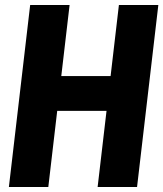

<svg xmlns="http://www.w3.org/2000/svg" viewBox="-20 -747 652 767"><path d="M370 0 455 -727H612.5L527.5 0ZM15.5 0 100.5 -727H258L173 0ZM164.5 -304 181.5 -443H450.5L433.5 -304Z"/></svg>

Font: Spline Sans Mono
Style: Italic
Weight: 400
Italic angle: -4°
Monospace: yes
Designer: Eben Sorkin, Mirko Velimirovic
Foundry: Sorkin Type
Version: Version 1.004